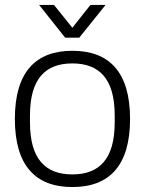

<svg xmlns="http://www.w3.org/2000/svg" viewBox="-20 -743 584 775"><path d="M138 -723 243 -591H300L406 -723H345L272 -631L198 -723ZM272 12C421 12 505 -74 505 -263C505 -452 421 -538 272 -538C124 -538 40 -452 40 -263C40 -74 124 12 272 12ZM272 -39C164 -39 101 -100 101 -249V-277C101 -426 164 -487 272 -487C380 -487 443 -426 443 -277V-249C443 -100 380 -39 272 -39Z"/></svg>

Font: Archivo ExtraLight
Style: Regular
Weight: 200
Designer: Hector Gatti
Foundry: Omnibus-Type
Version: Version 2.001